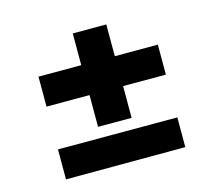

<svg xmlns="http://www.w3.org/2000/svg" viewBox="-81 -745 813 724"><g transform="rotate(-15 325.0 -382.5)"><path d="M260 -280V-404H92V-521H259V-645H390V-521H558V-404H391V-280ZM92 -120V-237H558V-121Z"/></g></svg>

Font: REM ExtraBold
Style: Regular
Weight: 800
Designer: Octavio Pardo
Foundry: Ashler Design
Version: Version 1.005;gftools[0.9.28]